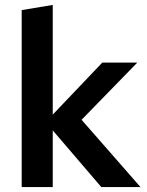

<svg xmlns="http://www.w3.org/2000/svg" viewBox="-20 -759 597 779"><path d="M68 0V-718L194 -739V-294L395 -505H537L311 -273L550 0H391L194 -230V0Z"/></svg>

Font: Red Hat Text SemiBold
Style: Regular
Weight: 600
Designer: Pentagram, MCKL
Foundry: MCKL
Version: Version 1.030